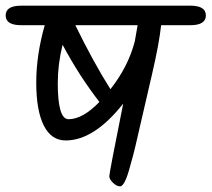

<svg xmlns="http://www.w3.org/2000/svg" viewBox="-36 -665 747 678"><path d="M39 -645H636Q691 -645 691 -610.5Q691 -576 636 -576H533Q526 -511 501 -403.5Q476 -296 462.5 -237Q449 -178 442 -148Q435 -118 424 -80Q405 -7 388 -7Q376 -7 363 -19.5Q350 -32 350 -43Q350 -54 399 -299Q296 -169 196 -169Q145 -169 118.5 -222Q92 -275 92 -373Q92 -471 122 -576H39Q-16 -576 -16 -610.5Q-16 -645 39 -645ZM206 -244Q256 -244 315 -305Q243 -398 185 -507Q168 -438 168 -371Q168 -244 206 -244ZM440 -519 450 -576H230Q294 -445 354 -350Q417 -430 440 -519Z"/></svg>

Font: Kalam
Style: Regular
Weight: 400
Designer: Lipi Raval (Devanagari and Latin), Jonny Pinhorn (Latin)
Foundry: Indian Type Foundry
Version: Version 2.001;PS 1.0;hotconv 1.0.79;makeotf.lib2.5.61930; tt